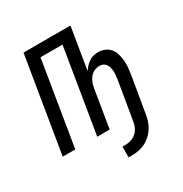

<svg xmlns="http://www.w3.org/2000/svg" viewBox="-214 -898 1227 1286"><g transform="rotate(-30 400.0 -255.0)"><path d="M431 225H409V142H431Q453 142 475.5 135Q498 128 515.5 112.5Q533 97 543 75.5Q553 54 556 32L606 -267Q608 -282 609.5 -297Q611 -312 610 -326.5Q609 -341 605.5 -355Q602 -369 594 -380.5Q586 -392 573 -398Q560 -404 545 -404Q525 -404 505 -395Q485 -386 471.5 -369Q458 -352 450.5 -332Q443 -312 440 -292L392 0H296L403 -651H233L126 0H29L150 -735H513L460 -413Q471 -429 484 -443.5Q497 -458 513 -468.5Q529 -479 547 -483.5Q565 -488 583 -488Q609 -488 632.5 -478.5Q656 -469 672 -450.5Q688 -432 695.5 -408Q703 -384 706 -358Q709 -332 707 -306Q705 -280 701 -253L653 32Q649 58 640.5 83.5Q632 109 617 132Q602 155 580.5 174Q559 193 534.5 204.5Q510 216 483.5 220.5Q457 225 431 225Z"/></g></svg>

Font: Iosevka Aile Medium Oblique
Style: Regular
Weight: 500
Italic angle: -9°
Designer: Belleve Invis
Foundry: Belleve Invis
Version: Version 31.1.0; ttfautohint (v1.8.4)